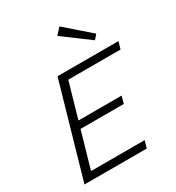

<svg xmlns="http://www.w3.org/2000/svg" viewBox="-212 -1043 1078 1173"><g transform="rotate(-30 327.5 -456.5)"><path d="M225 -655H286L98 0H37ZM223 -604 238 -655H655L640 -604ZM50 0 65 -51H491L476 0ZM138 -306 152 -357H505L491 -306ZM560 -762 533 -731 347 -869 387 -913Z"/></g></svg>

Font: Intel One Mono Light
Style: Italic
Weight: 300
Italic angle: -16°
Monospace: yes
Designer: Fred Shallcrass
Foundry: Frere-Jones Type LLC
Version: Version 1.004